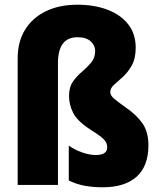

<svg xmlns="http://www.w3.org/2000/svg" viewBox="-20 -785 675 815"><path d="M556 -583Q556 -537 539.5 -507.5Q523 -478 502 -459Q481 -440 464.5 -425.5Q448 -411 448 -394Q448 -380 464.5 -366Q481 -352 515 -328Q560 -297 585 -261Q610 -225 610 -168Q610 -80 560 -35Q510 10 416 10Q375 10 339.5 3.5Q304 -3 272 -19V-167Q297 -149 328.5 -138Q360 -127 386 -127Q435 -127 435 -159Q435 -171 430 -181Q425 -191 409.5 -203.5Q394 -216 362 -236Q307 -272 290 -307Q273 -342 273 -377Q273 -415 289.5 -438.5Q306 -462 328 -480.5Q350 -499 367 -519.5Q384 -540 384 -569Q384 -592 365 -609.5Q346 -627 309 -627Q226 -627 226 -517V0H55V-537Q55 -608 86.5 -659Q118 -710 175 -737.5Q232 -765 309 -765Q381 -765 437 -743.5Q493 -722 524.5 -681.5Q556 -641 556 -583Z"/></svg>

Font: Noto Sans Lao UI Cond Blk
Style: Regular
Weight: 900
Width: 3
Designer: Monotype Design Team
Foundry: Monotype Imaging Inc.
Version: Version 2.000; ttfautohint (v1.8.4.7-5d5b)